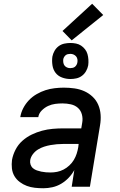

<svg xmlns="http://www.w3.org/2000/svg" viewBox="-20 -995 640 1023"><path d="M211 8Q188 8 165.5 5.5Q143 3 123 -4.5Q103 -12 85.5 -25Q68 -38 57 -56.5Q46 -75 43.5 -97.5Q41 -120 44 -143Q49 -171 63 -198Q77 -225 99.5 -245Q122 -265 149 -278Q176 -291 204 -298.5Q232 -306 260.5 -308.5Q289 -311 316 -311H413L418 -341Q422 -363 416.5 -384.5Q411 -406 395.5 -420Q380 -434 358 -439Q336 -444 313 -444Q294 -444 274.5 -441.5Q255 -439 236.5 -430.5Q218 -422 202.5 -406.5Q187 -391 184 -371H88Q92 -396 104 -419Q116 -442 134 -461Q152 -480 175.5 -493.5Q199 -507 222.5 -514.5Q246 -522 271 -525Q296 -528 320 -528Q349 -528 377 -524Q405 -520 429.5 -509Q454 -498 473.5 -479.5Q493 -461 503.5 -436.5Q514 -412 516 -384Q518 -356 513 -327L459 0H362L376 -89Q364 -67 346 -48Q328 -29 306 -16Q284 -3 259.5 2.5Q235 8 211 8ZM249 -76Q267 -76 284.5 -79.5Q302 -83 318.5 -91.5Q335 -100 349.5 -113.5Q364 -127 373.5 -143Q383 -159 388.5 -176Q394 -193 397 -211L399 -228H316Q299 -228 282.5 -226.5Q266 -225 249 -222Q232 -219 215 -213.5Q198 -208 182.5 -198.5Q167 -189 155.5 -174Q144 -159 141 -142Q139 -129 143 -117.5Q147 -106 156 -98.5Q165 -91 176.5 -87Q188 -83 200 -80.5Q212 -78 224.5 -77Q237 -76 249 -76ZM355 -574Q332 -574 310.5 -582Q289 -590 276 -607Q263 -624 259.5 -647Q256 -670 259 -693Q262 -709 270.5 -724Q279 -739 292.5 -749Q306 -759 322.5 -762.5Q339 -766 355 -766Q370 -766 385 -763Q400 -760 412 -752Q424 -744 433 -732.5Q442 -721 446 -707Q450 -693 451 -677.5Q452 -662 450 -647Q447 -631 438.5 -616Q430 -601 416.5 -591Q403 -581 387 -577.5Q371 -574 355 -574ZM354 -632Q360 -632 367 -633.5Q374 -635 379 -639Q384 -643 387.5 -649Q391 -655 392 -661Q394 -670 392.5 -679Q391 -688 385.5 -694.5Q380 -701 372 -704.5Q364 -708 355 -708Q348 -708 341.5 -706.5Q335 -705 330 -701Q325 -697 321.5 -691Q318 -685 317 -679Q316 -670 317.5 -661Q319 -652 324 -645.5Q329 -639 337 -635.5Q345 -632 354 -632ZM362 -780 313 -830 471 -975 530 -915Z"/></svg>

Font: Iosevka Aile Medium Oblique
Style: Regular
Weight: 500
Italic angle: -9°
Designer: Belleve Invis
Foundry: Belleve Invis
Version: Version 31.1.0; ttfautohint (v1.8.4)